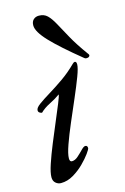

<svg xmlns="http://www.w3.org/2000/svg" viewBox="-113 -764 541 830"><g transform="rotate(-15 157.5 -349.0)"><path d="M254 -465Q254 -449 240 -412Q226 -375 205 -326.5Q184 -278 163 -229Q142 -180 128 -140.5Q114 -101 114 -81Q114 -66 124 -66Q138 -66 152 -78.5Q166 -91 177.5 -103Q189 -115 196 -115Q206 -115 206 -103Q206 -98 193 -80Q180 -62 158.5 -40.5Q137 -19 110 -3Q83 13 54 13Q41 13 30.5 4Q20 -5 20 -22Q20 -42 32.5 -79.5Q45 -117 63.5 -162Q82 -207 100 -249.5Q118 -292 130.5 -322.5Q143 -353 143 -360Q124 -346 97 -332.5Q70 -319 53 -302Q47 -303 42 -306.5Q37 -310 37 -317Q37 -328 56 -342Q75 -356 105.5 -374.5Q136 -393 170.5 -417Q205 -441 236 -472Q242 -478 246 -478Q254 -478 254 -465ZM291 -483Q201 -556 157.5 -602Q114 -648 114 -676Q114 -693 123.5 -702Q133 -711 148 -711Q171 -711 185.5 -697Q200 -683 215 -655.5Q230 -628 252 -588Q274 -548 312 -496Q315 -493 315 -489Q313 -480 300 -480Q294 -480 291 -483Z"/></g></svg>

Font: Sedan
Style: Italic
Weight: 400
Italic angle: -13.8°
Designer: Sebastian Salazar
Foundry: Sebastian Salazar
Version: Version 1.100; ttfautohint (v1.8.4.7-5d5b)